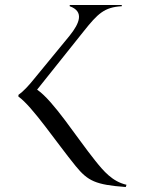

<svg xmlns="http://www.w3.org/2000/svg" viewBox="-20 -742 580 771"><path d="M485 9 488 0C431 -13 396 -55 363 -96C286 -192 195 -337 129 -382L315 -615C373 -688 399 -713 469 -717V-722H260V-717C318 -696 301 -650 259 -598L116 -424C96 -399 73 -374 54 -361V-354C109 -316 208 -168 284 -75C333 -15 364 0 485 9Z"/></svg>

Font: Sinistre
Style: Regular
Weight: 400
Designer: Jules Durand
Foundry: Collletttivo
Version: Version 69.420;Glyphs 3.2 (3217)